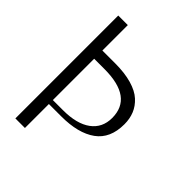

<svg xmlns="http://www.w3.org/2000/svg" viewBox="-195 -793 902 902"><g transform="rotate(45 255.5 -342.0)"><path d="M62.5 -683.6H126V-514.6H210.9Q274.4 -514.6 320.8 -501.2Q367.2 -487.8 393.6 -463.6Q419.9 -439.5 432.1 -409.4Q444.3 -379.4 444.3 -342.8Q444.3 -248.5 382.3 -203.9Q320.3 -159.2 208 -159.2H126V0H62.5ZM194.3 -460Q194.3 -460 126 -460V-185.5H193.4Q284.7 -185.5 333.7 -221.7Q382.8 -257.8 382.8 -323.2Q382.8 -460 194.3 -460Z"/></g></svg>

Font: Buda
Style: light
Weight: 400
Version: Version 1.002